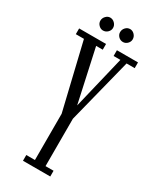

<svg xmlns="http://www.w3.org/2000/svg" viewBox="-209 -882 770 942"><g transform="rotate(30 175.5 -411.0)"><path d="M99 0V-32.5H148V-294.5L59 -667.5H13V-700H165.5V-667.5H128L193.5 -368L265.5 -667.5H227V-700H346.5V-667.5H300.5L208 -301V-32.5H253.5V0ZM232 -749.5Q217 -749.5 206.5 -760.2Q196 -771 196 -785Q196 -800 206.5 -811.2Q217 -822.5 232 -822.5Q246 -822.5 256.8 -811.2Q267.5 -800 267.5 -785Q267.5 -771 256.8 -760.2Q246 -749.5 232 -749.5ZM119 -749.5Q105.5 -749.5 94.8 -760.2Q84 -771 84 -785Q84 -800 94.8 -811.2Q105.5 -822.5 119 -822.5Q134 -822.5 145 -811.2Q156 -800 156 -785Q156 -771 145 -760.2Q134 -749.5 119 -749.5Z"/></g></svg>

Font: Imbue 10pt Light
Style: Regular
Weight: 300
Designer: Tyler Finck
Foundry: Etcetera Type Company
Version: Version 1.102; ttfautohint (v1.8.3)